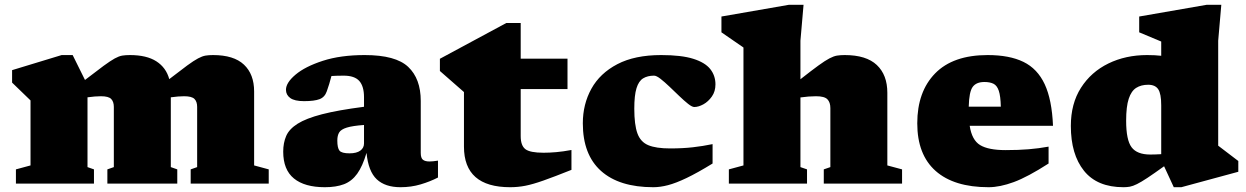

<svg xmlns="http://www.w3.org/2000/svg" viewBox="-20 -767 5205 802"><path d="M1041.5 -385V-76L1102.5 -59.5V0H776.5V-59.5L803.5 -69V-320.5Q803.5 -342.5 792.2 -353.8Q781 -365 749 -365Q725.5 -365 693.5 -360.5V-69L720.5 -59.5V0H428.5V-59.5L455.5 -69V-320.5Q455.5 -342 444.5 -353.5Q433.5 -365 401.5 -365Q377.5 -365 345.5 -360.5V-69L372.5 -59.5V0H46.5V-59.5L107.5 -76V-347.5L30.5 -422V-474L237.5 -537H283.5L335 -433Q383.5 -470.5 412.5 -491.8Q441.5 -513 459.2 -522.8Q477 -532.5 490.8 -534.8Q504.5 -537 522.5 -537Q592.5 -537 633.2 -510.8Q674 -484.5 687 -436.5Q734 -473 762 -493.5Q790 -514 807.5 -523.2Q825 -532.5 838.8 -534.8Q852.5 -537 870 -537Q956.5 -537 999 -497Q1041.5 -457 1041.5 -385Z M1809.5 -25.5Q1776.5 -8.5 1737 3.2Q1697.5 15 1653 15Q1589 15 1553.8 -18Q1518.5 -51 1511 -128.5Q1494.5 -72.5 1472 -41.2Q1449.5 -10 1416.8 2.5Q1384 15 1337 15Q1252.5 15 1207.8 -21.5Q1163 -58 1163 -133.5Q1163 -170.5 1175.5 -199.2Q1188 -228 1223.2 -250.2Q1258.5 -272.5 1325.2 -289.8Q1392 -307 1500.5 -321V-361Q1500.5 -406.5 1480.8 -428.8Q1461 -451 1415.5 -451Q1398 -451 1385.8 -450.5Q1373.5 -450 1364.5 -449.5Q1355.5 -414.5 1345 -385.5Q1336.5 -361 1314.8 -352.8Q1293 -344.5 1250 -344.5Q1210.5 -344.5 1192.5 -357.5Q1174.5 -370.5 1174.5 -392Q1174.5 -421.5 1214.5 -455.2Q1254.5 -489 1328.5 -513Q1402.5 -537 1503.5 -537Q1633 -537 1685.2 -487.5Q1737.5 -438 1737.5 -345.5V-128.5Q1737.5 -107 1746.5 -99.8Q1755.5 -92.5 1774 -92.5Q1787 -92.5 1809.5 -96ZM1389 -180Q1389 -149 1398 -137.8Q1407 -126.5 1440 -126.5Q1469.5 -126.5 1485 -137.8Q1500.5 -149 1500.5 -168V-245Q1452.5 -241.5 1428.5 -234Q1404.5 -226.5 1396.8 -213.8Q1389 -201 1389 -180Z M2155 -198.5Q2155 -159 2174.5 -144Q2194 -129 2250.5 -129Q2275 -129 2303.5 -131.5Q2332 -134 2367 -140.5V-57.5Q2294.5 -28.5 2249.8 -12.8Q2205 3 2174 9Q2143 15 2111 15Q1918 15 1918 -154.5V-382.5L1817.5 -470.5V-521.5L2095 -671H2155V-522H2350.5V-395H2155Z M2741.5 -537Q2826 -537 2875.5 -521.5Q2925 -506 2946.8 -478.5Q2968.5 -451 2968.5 -414.5Q2968.5 -385 2953.5 -363.8Q2938.5 -342.5 2918 -331.2Q2897.5 -320 2880 -320Q2871 -320 2854.2 -333.2Q2837.5 -346.5 2817.2 -366Q2797 -385.5 2776.5 -405Q2756 -424.5 2739 -437.8Q2722 -451 2712 -451Q2685 -451 2666.5 -439.8Q2648 -428.5 2638.8 -398.8Q2629.5 -369 2629.5 -313Q2629.5 -246 2642.5 -210Q2655.5 -174 2688 -160.5Q2720.5 -147 2779 -147Q2832 -147 2873.8 -151.8Q2915.5 -156.5 2956.5 -165V-84Q2893 -45 2848 -23.5Q2803 -2 2770.2 6.5Q2737.5 15 2709 15Q2566.5 15 2490.5 -53Q2414.5 -121 2414.5 -252Q2414.5 -331.5 2450.2 -396.2Q2486 -461 2558.8 -499Q2631.5 -537 2741.5 -537Z M3351 0H3024.5V-59.5L3085.5 -76V-568.5L2993.5 -632V-698L3275.5 -747H3336.5L3323.5 -597V-436Q3370.5 -473 3398.8 -493.5Q3427 -514 3444.8 -523.2Q3462.5 -532.5 3476.5 -534.8Q3490.5 -537 3508.5 -537Q3598.5 -537 3642.5 -495.5Q3686.5 -454 3686.5 -379.5V-76L3748 -59.5V0H3421V-59.5L3448.5 -69V-315.5Q3448.5 -339.5 3436.2 -352.2Q3424 -365 3388.5 -365Q3359 -365 3323.5 -360V-69L3351 -59.5Z M4105.5 -537Q4196.5 -537 4255 -508.5Q4313.5 -480 4343.8 -415.2Q4374 -350.5 4378.5 -241.5H4030.5Q4039.5 -182 4074 -161Q4108.5 -140 4180.5 -140Q4234 -140 4276.5 -143.5Q4319 -147 4360 -154.5V-84Q4273 -28 4214.8 -6.5Q4156.5 15 4109.5 15Q3965 15 3888.2 -53Q3811.5 -121 3811.5 -252Q3811.5 -384 3886.2 -460.5Q3961 -537 4105.5 -537ZM4092 -424.5Q4058 -424.5 4043 -404Q4028 -383.5 4026.5 -321.5H4160.5Q4159.5 -366 4152 -388Q4144.5 -410 4129.8 -417.2Q4115 -424.5 4092 -424.5Z M5152.5 -49.5 4914.5 15H4883L4842.5 -72.5Q4800 -42 4773.2 -24.2Q4746.5 -6.5 4729.2 2Q4712 10.5 4699.5 12.8Q4687 15 4673 15Q4563 15 4508 -53.5Q4453 -122 4453 -241Q4453 -334 4495.2 -400.2Q4537.5 -466.5 4609.8 -501.8Q4682 -537 4771.5 -537Q4804.5 -537 4830.5 -534V-593.5L4738.5 -632V-698L5020.5 -747H5081.5L5068.5 -597V-158.5L5152.5 -94.5ZM4830.5 -327Q4830.5 -375.5 4818 -394.2Q4805.5 -413 4776 -413Q4746.5 -413 4726 -400Q4705.5 -387 4694.8 -354.5Q4684 -322 4684 -262.5Q4684 -182 4706.8 -151.8Q4729.5 -121.5 4785 -121.5Q4804.5 -121.5 4830.5 -123Z"/></svg>

Font: Newsreader 6pt ExtraBold
Style: Regular
Weight: 800
Designer: Hugues Gentile
Foundry: Production Type
Version: Version 1.003; ttfautohint (v1.8.3)